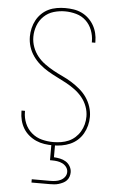

<svg xmlns="http://www.w3.org/2000/svg" viewBox="-63 -785 625 1046"><g transform="rotate(5 250.0 -261.5)"><path d="M249 8Q225 8 201.5 4.5Q178 1 156.5 -8.5Q135 -18 116.5 -33.5Q98 -49 86 -69Q74 -89 68 -112.5Q62 -136 62 -159Q62 -161 62 -162.5Q62 -164 62 -166H81Q81 -165 81 -163.5Q81 -162 81 -160Q81 -128 93.5 -98Q106 -68 130.5 -47Q155 -26 186 -18Q217 -10 249 -10Q270 -10 291.5 -13.5Q313 -17 332.5 -25.5Q352 -34 368 -48.5Q384 -63 395 -81.5Q406 -100 411.5 -121Q417 -142 417 -164Q417 -192 407 -219Q397 -246 379 -268Q361 -290 338 -307Q315 -324 290 -337.5Q265 -351 239.5 -363.5Q214 -376 189.5 -390.5Q165 -405 143.5 -423.5Q122 -442 105.5 -465.5Q89 -489 80.5 -516Q72 -543 72 -572Q72 -595 77.5 -618Q83 -641 94 -661.5Q105 -682 122 -698.5Q139 -715 160 -725Q181 -735 204.5 -739Q228 -743 251 -743Q274 -743 297 -739.5Q320 -736 341 -726Q362 -716 379 -700Q396 -684 407.5 -664Q419 -644 424.5 -621.5Q430 -599 430 -576Q430 -574 430 -572.5Q430 -571 430 -569H411Q411 -571 411 -572.5Q411 -574 411 -575Q411 -606 399.5 -636Q388 -666 365.5 -687Q343 -708 312.5 -716.5Q282 -725 251 -725Q220 -725 189.5 -716Q159 -707 136 -685Q113 -663 102 -633Q91 -603 91 -572Q91 -543 101 -516Q111 -489 128.5 -467Q146 -445 169.5 -428Q193 -411 217.5 -397.5Q242 -384 268 -372Q294 -360 318 -345Q342 -330 364 -311.5Q386 -293 402 -270Q418 -247 427 -219.5Q436 -192 436 -164Q436 -140 430 -116.5Q424 -93 412 -72Q400 -51 382 -35Q364 -19 342 -9.5Q320 0 296.5 4Q273 8 249 8ZM150 220V202H250Q265 202 279.5 200Q294 198 307.5 191.5Q321 185 330 173Q339 161 339 146Q339 131 330 119Q321 107 307.5 100.5Q294 94 279.5 92Q265 90 250 90H240V0H260V72Q277 73 294 76.5Q311 80 325.5 89Q340 98 349 113.5Q358 129 358 146Q358 158 354 170Q350 182 341.5 191Q333 200 321.5 205.5Q310 211 298.5 214.5Q287 218 274.5 219Q262 220 250 220Z"/></g></svg>

Font: Zed Mono Thin
Style: Regular
Weight: 100
Monospace: yes
Designer: Belleve Invis
Foundry: Belleve Invis
Version: Version 1.0.0; ttfautohint (v1.8.4)